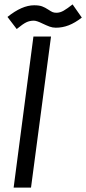

<svg xmlns="http://www.w3.org/2000/svg" viewBox="-20 -852 392 873"><path d="M132 -686H212L121 1H42ZM135 -828Q158 -828 171.5 -823Q185 -818 200 -808Q212 -800 219 -797Q226 -794 237 -794Q253 -794 269.5 -803.5Q286 -813 310 -832L352 -772Q321 -748 292.5 -737Q264 -726 234 -726Q219 -726 205.5 -731Q192 -736 173 -745Q147 -758 134 -758Q115 -758 99.5 -750.5Q84 -743 56 -720L14 -775Q80 -828 135 -828Z"/></svg>

Font: Bellota
Style: Bold Italic
Weight: 700
Italic angle: -7.5°
Designer: Kemie Guaida
Foundry: Kemie Guaida
Version: Version 4.001